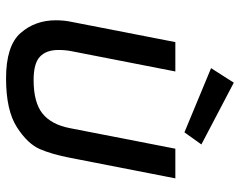

<svg xmlns="http://www.w3.org/2000/svg" viewBox="-99 -684 792 634"><g transform="rotate(90 297.0 -367.0)"><path d="M205 -668 253 -743 457 -636 417 -580ZM501 -202 569 -550H471L403 -201Q391 -140 354.5 -111Q318 -82 244 -82Q189 -82 167 -103Q145 -124 145 -164Q145 -187 149 -207L216 -550H119L52 -206Q47 -183 47 -155Q47 -87 89 -39Q131 9 239 9Q344 9 399.5 -26.5Q455 -62 472.5 -103Q490 -144 501 -202Z"/></g></svg>

Font: Cambay Devanagari
Style: Bold Italic
Weight: 700
Designer: Pooja Saxena
Foundry: Pooja Saxena
Version: Version 1.005;PS 001.005;hotconv 1.0.70;makeotf.lib2.5.58329